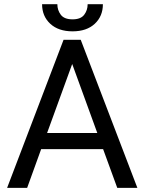

<svg xmlns="http://www.w3.org/2000/svg" viewBox="-20 -902 692 922"><path d="M543 0 475.1 -186H177.7L110.4 0H14.2L285.2 -710.9H367.7L639.6 0ZM206.1 -263.2H447.3L326.7 -594.7ZM400.9 -881.8H474.1Q474.1 -824.2 435.1 -787.8Q396 -751.5 328.6 -751.5Q260.7 -751.5 221.4 -787.8Q182.1 -824.2 182.1 -881.8H255.4Q255.4 -853 272 -831.1Q288.6 -809.1 328.6 -809.1Q367.7 -809.1 384.3 -831.1Q400.9 -853 400.9 -881.8Z"/></svg>

Font: Vazirmatn UI FD
Style: Regular
Weight: 400
Designer: Saber Rastikerdar
Foundry: Saber Rastikerdar
Version: Version 33.003